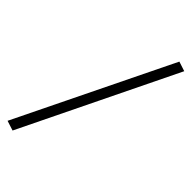

<svg xmlns="http://www.w3.org/2000/svg" viewBox="-312 -789 1032 1032"><g transform="rotate(45 203.5 -273.0)"><path d="M18 175 -38 157 390 -721 445 -703Z"/></g></svg>

Font: EauTestInfant Medium
Style: Italic
Weight: 500
Italic angle: -12°
Designer: Christian Thalmann (Catharsis Fonts)
Version: Version 0.001;PS 000.001;hotconv 1.0.88;makeotf.lib2.5.64775